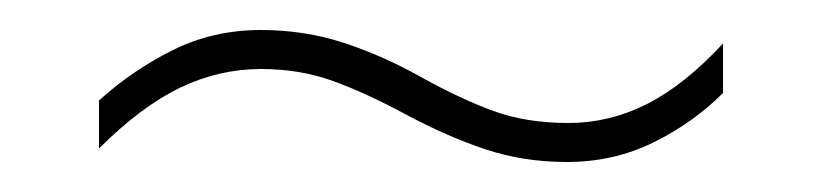

<svg xmlns="http://www.w3.org/2000/svg" viewBox="-20 -468 549 128"><path d="M250 -392Q224 -406 202 -414Q180 -422 154 -422Q126 -422 100 -409.5Q74 -397 46 -369V-401Q68 -421 95 -434.5Q122 -448 154 -448Q183 -448 209 -439.5Q235 -431 260 -417Q287 -402 309 -394Q331 -386 359 -386Q386 -386 411 -398.5Q436 -411 462 -439V-406Q442 -386 415.5 -373Q389 -360 358 -360Q329 -360 303.5 -368.5Q278 -377 250 -392Z"/></svg>

Font: Noto Sans Tamil UI SemiCondensed Thin
Style: Regular
Weight: 100
Width: 4
Designer: Jelle Bosma - Monotype Design Team
Foundry: Monotype Imaging Inc.
Version: Version 2.004; ttfautohint (v1.8.4.7-5d5b)